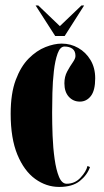

<svg xmlns="http://www.w3.org/2000/svg" viewBox="-20 -690 391 720"><path d="M202 11Q153.5 11 112 -19Q70.5 -49 45.2 -110Q20 -171 20 -263.5Q20 -339.5 39 -390.2Q58 -441 87.8 -470.8Q117.5 -500.5 150.5 -513.5Q183.5 -526.5 211.5 -526.5Q245 -526.5 273.5 -510.2Q302 -494 319.5 -464.8Q337 -435.5 337 -396.5Q337 -351 320.8 -330Q304.5 -309 279.5 -309Q254.5 -309 238 -327.2Q221.5 -345.5 221.5 -377.5Q221.5 -402.5 232 -422Q242.5 -441.5 252.8 -456Q263 -470.5 263 -480Q263 -498.5 251.8 -507Q240.5 -515.5 222 -515.5Q205.5 -515.5 196 -489.2Q186.5 -463 182 -423.2Q177.5 -383.5 176.5 -341.2Q175.5 -299 175.5 -267.5Q175.5 -227 177.2 -181Q179 -135 184.8 -94Q190.5 -53 201.2 -27Q212 -1 230 -1Q261 -1 282.2 -24Q303.5 -47 308 -67.5L317.5 -63.5Q307 -33.5 279.2 -11.2Q251.5 11 202 11ZM187 -555 113.5 -669.5H123.5L204.5 -592L285.5 -669.5H295.5L222.5 -555Z"/></svg>

Font: Imbue 100pt Black
Style: Regular
Weight: 900
Designer: Tyler Finck
Foundry: Etcetera Type Company
Version: Version 1.102; ttfautohint (v1.8.3)